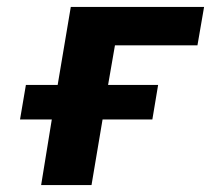

<svg xmlns="http://www.w3.org/2000/svg" viewBox="-20 -536 640 556"><path d="M99.1 0H245L277 -190H421.2L437.9 -290.1H293L312.9 -404.8H551.8L571 -516H185L147 -290.1H55L38 -190H130Z"/></svg>

Font: Margiela Mono Italic Bold It
Style: Regular
Weight: 700
Designer: Mike Abbink, Paul van der Laan, Pieter van Rosmalen
Foundry: Bold Monday
Version: Version 2.003 2021